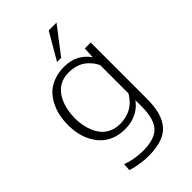

<svg xmlns="http://www.w3.org/2000/svg" viewBox="-288 -867 1193 1193"><g transform="rotate(-45 308.0 -270.5)"><path d="M291 -41Q254.9 -41 224.6 -54.2Q196.3 -65.9 175.3 -88.4Q156.2 -108.9 142.6 -139.2Q129.4 -168.5 123.5 -199.7Q117.7 -230.5 117.7 -263.7Q117.7 -298.3 123.5 -330.6Q129.4 -363.3 142.6 -393.1Q155.8 -422.9 175.3 -445.3Q194.8 -467.3 224.6 -481Q254.9 -494.1 291 -494.1Q320.3 -494.1 346.7 -487.3Q371.1 -481 389.6 -470.2Q407.7 -458.5 421.9 -444.3Q436.5 -429.7 445.8 -416.5Q456.5 -399.4 462.4 -387.7V-138.7Q405.8 -41 291 -41ZM276.9 225.1Q345.7 225.1 394 208Q442.4 190.9 469.2 156.7Q496.6 122.1 508.3 75.7Q520 29.3 520 -34.7V-528.3H468.3L463.9 -454.1Q439 -492.7 396.5 -516.1Q353.5 -539.1 295.9 -539.1Q246.1 -539.1 204.6 -523.4Q165 -508.3 136.7 -481.9Q110.4 -456.1 91.8 -419.9Q73.2 -383.8 65.4 -345.2Q57.6 -307.6 57.6 -263.2Q57.6 -223.1 65.9 -184.6Q73.7 -147 92.3 -112.3Q111.3 -77.1 137.2 -52.2Q163.6 -26.4 203.1 -11.2Q242.2 3.9 290.5 3.9H291.5Q349.1 3.9 392.6 -18.6Q436.5 -40.5 462.9 -78.6V-22.9Q462.9 86.9 419.4 132.8Q375.5 178.2 273.4 178.2Q240.2 178.2 200.7 171.4Q164.1 165 139.6 154.8H132.3L129.4 201.7Q153.3 210.9 194.3 217.8Q234.9 225.1 276.9 225.1ZM388.7 -766.1 286.6 -590.8H322.8L457.5 -766.1Z"/></g></svg>

Font: My Font
Style: ExtraLight
Weight: 500
Designer: Vernon Adams
Foundry: newtypography
Version: Version 0.001